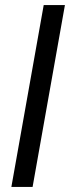

<svg xmlns="http://www.w3.org/2000/svg" viewBox="-20 -740 277 760"><path d="M25 0 153 -720H237L109 0Z"/></svg>

Font: DM Sans 17pt
Style: Italic
Weight: 400
Italic angle: -10°
Version: Version 4.004;gftools[0.9.30]